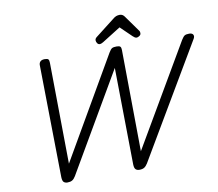

<svg xmlns="http://www.w3.org/2000/svg" viewBox="-123 -1413 1788 1575"><g transform="rotate(-10 771.5 -626.0)"><path d="M313 14Q294 14 282.5 4Q271 -6 270 -38L256 -970Q255 -991 267 -1003Q279 -1015 304 -1015Q327 -1015 334 -1007Q341 -999 341 -979L351 -136L837 -975Q853 -1002 865 -1008.5Q877 -1015 903 -1015Q926 -1015 933.5 -1007Q941 -999 941 -979L950 -134L1442 -975Q1458 -1001 1470 -1008Q1482 -1015 1507 -1015Q1533 -1015 1540.5 -999.5Q1548 -984 1534 -963L981 -26Q967 -4 952 5Q937 14 912 14Q893 14 881.5 3.5Q870 -7 869 -38L858 -844L381 -26Q368 -4 352.5 5Q337 14 313 14ZM770 -1058Q758 -1058 750 -1070Q742 -1082 742 -1093Q742 -1103 745.5 -1108Q749 -1113 753 -1117L915 -1243Q930 -1256 943.5 -1261Q957 -1266 973 -1266Q986 -1266 996.5 -1259.5Q1007 -1253 1015 -1240L1108 -1110Q1113 -1103 1113.5 -1097.5Q1114 -1092 1114 -1087Q1114 -1075 1101 -1066.5Q1088 -1058 1079 -1058Q1069 -1058 1062 -1063Q1055 -1068 1047 -1075L954 -1165L801 -1069Q794 -1065 786.5 -1061.5Q779 -1058 770 -1058Z"/></g></svg>

Font: Playwrite NZ
Style: Regular
Weight: 400
Designer: Veronika Burian, José Scaglione
Foundry: TypeTogether
Version: Version 1.002